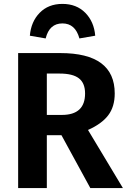

<svg xmlns="http://www.w3.org/2000/svg" viewBox="-20 -964 654 984"><path d="M300 -844Q233 -844 214 -767L133 -781Q139 -853 183.5 -898.5Q228 -944 300 -944Q372 -944 417 -898.5Q462 -853 468 -781L387 -767Q366 -844 300 -844ZM443 0 295 -271H220V0H73V-692H289Q568 -692 568 -485Q568 -417 534.5 -373Q501 -329 431 -298L610 0ZM220 -587V-375H297Q416 -375 416 -485Q416 -538 384.5 -562.5Q353 -587 286 -587Z"/></svg>

Font: FiraGO SemiBold
Style: Regular
Weight: 600
Designer: bBox Type
Foundry: bBox Type GmbH
Version: Version 1.001;PS 001.001;hotconv 1.0.88;makeotf.lib2.5.64775